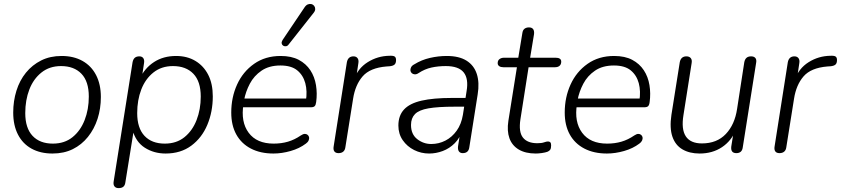

<svg xmlns="http://www.w3.org/2000/svg" viewBox="-20 -782 4327 988"><path d="M250 8Q188 8 142.5 -17Q97 -42 72.5 -89.5Q48 -137 48 -203Q48 -262 64.5 -315Q81 -368 113.5 -408Q146 -448 192 -471Q238 -494 297 -494Q359 -494 404.5 -468.5Q450 -443 474.5 -395.5Q499 -348 499 -283Q499 -223 482 -170.5Q465 -118 432.5 -77.5Q400 -37 354.5 -14.5Q309 8 250 8ZM252 -43Q312 -43 353 -76Q394 -109 415.5 -164Q437 -219 437 -285Q437 -363 399 -402.5Q361 -442 294 -442Q235 -442 193.5 -409Q152 -376 131 -321.5Q110 -267 110 -200Q110 -123 147.5 -83Q185 -43 252 -43Z M590 186Q576 186 569 177Q562 168 565 151L662 -461Q665 -477 673.5 -484.5Q682 -492 697 -492Q711 -492 717.5 -482.5Q724 -473 721 -456L708 -370L699 -377Q725 -432 773 -463Q821 -494 886 -494Q943 -494 985.5 -468.5Q1028 -443 1051.5 -397Q1075 -351 1075 -286Q1075 -207 1047 -140Q1019 -73 964.5 -32.5Q910 8 832 8Q772 8 725 -22Q678 -52 661 -116H669L625 157Q623 172 614.5 179Q606 186 590 186ZM828 -43Q888 -43 929 -76Q970 -109 991.5 -164Q1013 -219 1013 -285Q1013 -363 975 -402.5Q937 -442 870 -442Q811 -442 769.5 -409Q728 -376 707 -321.5Q686 -267 686 -200Q686 -123 723.5 -83Q761 -43 828 -43Z M1387 8Q1320 8 1271 -17.5Q1222 -43 1196 -90Q1170 -137 1170 -203Q1170 -281 1200 -347Q1230 -413 1287.5 -453.5Q1345 -494 1424 -494Q1480 -494 1517.5 -474Q1555 -454 1577 -420.5Q1599 -387 1606 -344Q1613 -301 1607 -257Q1605 -241 1599 -235.5Q1593 -230 1580 -230H1215L1222 -275H1573L1554 -262Q1562 -313 1551 -354Q1540 -395 1509.5 -420Q1479 -445 1423 -445Q1365 -445 1326 -418.5Q1287 -392 1265.5 -351Q1244 -310 1236 -267L1233 -246Q1218 -155 1259.5 -99Q1301 -43 1388 -43Q1428 -43 1462 -53Q1496 -63 1528 -85Q1540 -93 1548.5 -93Q1557 -93 1563 -88Q1569 -83 1570.5 -75.5Q1572 -68 1568 -59Q1564 -50 1554 -43Q1521 -18 1475.5 -5Q1430 8 1387 8ZM1466 -554Q1460 -545 1451.5 -544Q1443 -543 1437 -547Q1431 -551 1429.5 -558.5Q1428 -566 1434 -576L1547 -744Q1555 -756 1564.5 -759.5Q1574 -763 1582.5 -761Q1591 -759 1596.5 -752Q1602 -745 1602 -735.5Q1602 -726 1594 -716Z M1722 6Q1707 6 1700.5 -3Q1694 -12 1697 -29L1765 -462Q1768 -477 1776.5 -484.5Q1785 -492 1799 -492Q1813 -492 1820 -482.5Q1827 -473 1824 -456L1811 -370H1800Q1821 -430 1872 -462Q1923 -494 1984 -495Q2004 -496 2011 -491Q2018 -486 2018 -473Q2018 -457 2010.5 -450Q2003 -443 1985 -441L1969 -440Q1884 -433 1846 -389Q1808 -345 1797 -274L1757 -23Q1755 -9 1746 -1.5Q1737 6 1722 6Z M2188 8Q2147 8 2111 -10Q2075 -28 2052.5 -60.5Q2030 -93 2030 -136Q2030 -187 2059 -218.5Q2088 -250 2149 -264Q2210 -278 2305 -278H2386L2379 -233H2319Q2234 -233 2185 -224.5Q2136 -216 2115.5 -195Q2095 -174 2095 -139Q2095 -91 2127 -66Q2159 -41 2199 -41Q2238 -41 2272 -58.5Q2306 -76 2330 -109.5Q2354 -143 2362 -191L2381 -313Q2392 -377 2366 -409.5Q2340 -442 2274 -442Q2235 -442 2200.5 -434.5Q2166 -427 2134 -406Q2124 -399 2114.5 -399.5Q2105 -400 2099 -405.5Q2093 -411 2092 -419Q2091 -427 2095.5 -436Q2100 -445 2112 -451Q2149 -474 2192.5 -484Q2236 -494 2279 -494Q2342 -494 2380.5 -470Q2419 -446 2433.5 -401.5Q2448 -357 2438 -296L2395 -24Q2393 -9 2384.5 -1.5Q2376 6 2361 6Q2348 6 2341.5 -3Q2335 -12 2337 -29L2351 -118L2360 -113Q2347 -72 2320 -45Q2293 -18 2258.5 -5Q2224 8 2188 8Z M2737 8Q2684 8 2649.5 -12.5Q2615 -33 2601.5 -70.5Q2588 -108 2596 -160L2640 -436H2570Q2557 -436 2549 -441.5Q2541 -447 2541 -457Q2541 -471 2550.5 -478Q2560 -485 2574 -485H2647L2668 -612Q2670 -627 2679 -634Q2688 -641 2702 -641Q2717 -641 2723.5 -632Q2730 -623 2728 -606L2708 -485H2839Q2853 -485 2860.5 -480Q2868 -475 2868 -465Q2868 -451 2859.5 -443.5Q2851 -436 2836 -436H2700L2658 -168Q2648 -103 2671 -74Q2694 -45 2745 -45Q2767 -45 2779.5 -49.5Q2792 -54 2800 -54Q2808 -54 2812 -49.5Q2816 -45 2816 -34Q2816 -19 2811.5 -12Q2807 -5 2797 -1Q2786 3 2768.5 5.5Q2751 8 2737 8Z M3103 8Q3036 8 2987 -17.5Q2938 -43 2912 -90Q2886 -137 2886 -203Q2886 -281 2916 -347Q2946 -413 3003.5 -453.5Q3061 -494 3140 -494Q3196 -494 3233.5 -474Q3271 -454 3293 -420.5Q3315 -387 3322 -344Q3329 -301 3323 -257Q3321 -241 3315 -235.5Q3309 -230 3296 -230H2931L2938 -275H3289L3270 -262Q3278 -313 3267 -354Q3256 -395 3225.5 -420Q3195 -445 3139 -445Q3081 -445 3042 -418.5Q3003 -392 2981.5 -351Q2960 -310 2952 -267L2949 -246Q2934 -155 2975.5 -99Q3017 -43 3104 -43Q3144 -43 3178 -53Q3212 -63 3244 -85Q3256 -93 3264.5 -93Q3273 -93 3279 -88Q3285 -83 3286.5 -75.5Q3288 -68 3284 -59Q3280 -50 3270 -43Q3237 -18 3191.5 -5Q3146 8 3103 8Z M3580 8Q3528 8 3491.5 -13.5Q3455 -35 3440 -79Q3425 -123 3435 -191L3478 -462Q3481 -477 3489.5 -484.5Q3498 -492 3512 -492Q3527 -492 3534.5 -483Q3542 -474 3539 -457L3497 -190Q3485 -117 3509 -80.5Q3533 -44 3592 -44Q3669 -44 3715 -92.5Q3761 -141 3773 -222L3810 -462Q3813 -477 3821.5 -484.5Q3830 -492 3845 -492Q3860 -492 3867 -483.5Q3874 -475 3871 -459L3802 -23Q3798 6 3769 6Q3754 6 3747.5 -2.5Q3741 -11 3743 -28L3758 -122L3768 -116Q3744 -57 3695 -24.5Q3646 8 3580 8Z M3991 6Q3976 6 3969.5 -3Q3963 -12 3966 -29L4034 -462Q4037 -477 4045.5 -484.5Q4054 -492 4068 -492Q4082 -492 4089 -482.5Q4096 -473 4093 -456L4080 -370H4069Q4090 -430 4141 -462Q4192 -494 4253 -495Q4273 -496 4280 -491Q4287 -486 4287 -473Q4287 -457 4279.5 -450Q4272 -443 4254 -441L4238 -440Q4153 -433 4115 -389Q4077 -345 4066 -274L4026 -23Q4024 -9 4015 -1.5Q4006 6 3991 6Z"/></svg>

Font: Nunito ExtraLight Light
Style: Italic
Weight: 300
Italic angle: -9°
Version: Version 3.602